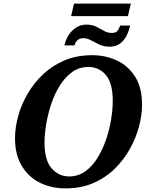

<svg xmlns="http://www.w3.org/2000/svg" viewBox="-20 -1030 832 1061"><path d="M373 -941 389 -1010H703L687 -941ZM587 -772Q554 -772 528.5 -784Q503 -796 482 -807.5Q461 -819 441 -819Q420 -819 407.5 -807.5Q395 -796 392 -779H336Q341 -805 356.5 -831.5Q372 -858 398 -876Q424 -894 457 -894Q490 -894 512.5 -882.5Q535 -871 554.5 -859.5Q574 -848 598 -848Q621 -848 630 -860.5Q639 -873 644 -889H699Q693 -860 679.5 -833Q666 -806 643 -789Q620 -772 587 -772ZM342 11Q263 11 200 -20.5Q137 -52 100 -114Q63 -176 63 -266Q63 -324 80 -387Q97 -450 131.5 -510Q166 -570 217 -618.5Q268 -667 336 -696Q404 -725 489 -725Q563 -725 625.5 -696Q688 -667 726.5 -606.5Q765 -546 765 -450Q765 -395 748.5 -332Q732 -269 698.5 -208.5Q665 -148 614.5 -98Q564 -48 496 -18.5Q428 11 342 11ZM362 -55Q412 -55 451 -83Q490 -111 518.5 -157Q547 -203 566 -258.5Q585 -314 594 -370Q603 -426 603 -473Q603 -571 565 -615.5Q527 -660 468 -660Q418 -660 379 -632Q340 -604 311 -558Q282 -512 263.5 -456.5Q245 -401 235.5 -345Q226 -289 226 -242Q226 -144 265.5 -99.5Q305 -55 362 -55Z"/></svg>

Font: Noto Serif
Style: Bold Italic
Weight: 700
Italic angle: -12°
Designer: Monotype Design Team
Foundry: Monotype Imaging Inc.
Version: Version 2.013